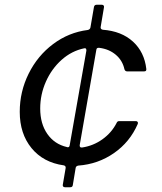

<svg xmlns="http://www.w3.org/2000/svg" viewBox="-20 -687 680 807"><path d="M253 100Q248 100 245.5 97Q243 94 244 89L256 19V17Q256 10 248 8Q162 -4 112.5 -64.5Q63 -125 63 -217Q63 -302 100.5 -377.5Q138 -453 203.5 -502Q269 -551 349 -561Q358 -563 360 -571L375 -658Q377 -667 386 -667H408Q413 -667 415.5 -664Q418 -661 417 -656L403 -573V-571Q403 -564 412 -562Q491 -556 539 -512Q587 -468 595 -397V-395Q595 -387 586 -387H514Q506 -387 503 -396Q495 -433 466.5 -457Q438 -481 397 -486H394Q386 -486 385 -478L315 -77V-75Q315 -66 325 -67Q372 -74 410.5 -101.5Q449 -129 470 -170Q473 -178 481 -178H551Q556 -178 558.5 -174.5Q561 -171 559 -166Q526 -90 459 -43.5Q392 3 309 9Q299 11 298 19L286 91Q285 100 275 100ZM265 -68Q272 -68 273 -77L343 -474V-476Q343 -486 334 -484Q281 -473 239 -435.5Q197 -398 173 -344Q149 -290 149 -231Q149 -167 179 -124Q209 -81 261 -69Z"/></svg>

Font: Open Sauce Two
Style: Italic
Weight: 400
Italic angle: -10°
Designer: Alfredo Marco Pradil
Foundry: Creative Sauce Fz LLC
Version: Version 1.477